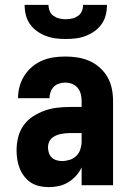

<svg xmlns="http://www.w3.org/2000/svg" viewBox="-20 -760 540 788"><path d="M181 8Q161 8 142.5 4Q124 0 108 -10Q92 -20 80 -35.5Q68 -51 61 -68.5Q54 -86 51 -105Q48 -124 48 -143Q48 -170 54.5 -196.5Q61 -223 76.5 -245Q92 -267 115 -282Q138 -297 163.5 -306Q189 -315 215.5 -318Q242 -321 269 -321H315V-346Q315 -360 311.5 -374Q308 -388 299 -399Q290 -410 276.5 -415.5Q263 -421 248 -421Q235 -421 222.5 -417Q210 -413 201 -404Q192 -395 187.5 -382.5Q183 -370 183 -357H54Q54 -382 60.5 -405.5Q67 -429 80 -449.5Q93 -470 112 -486Q131 -502 153.5 -511.5Q176 -521 200 -524.5Q224 -528 248 -528Q274 -528 299 -524Q324 -520 347 -510Q370 -500 389.5 -482.5Q409 -465 421.5 -443Q434 -421 439 -396Q444 -371 444 -346V0H315V-73Q306 -54 292 -38.5Q278 -23 260 -12Q242 -1 221.5 3.5Q201 8 181 8ZM234 -99Q250 -99 266 -104Q282 -109 293.5 -120.5Q305 -132 310 -148Q315 -164 315 -180V-214H269Q259 -214 249 -213Q239 -212 229 -210Q219 -208 209 -203.5Q199 -199 191.5 -192Q184 -185 180.5 -175.5Q177 -166 177 -155Q177 -144 180.5 -133Q184 -122 192 -114Q200 -106 211.5 -102.5Q223 -99 234 -99ZM250 -600Q229 -600 208.5 -602.5Q188 -605 168.5 -612.5Q149 -620 132 -632Q115 -644 103 -661Q91 -678 86 -698.5Q81 -719 81 -740H179Q179 -727 184 -714.5Q189 -702 200 -694.5Q211 -687 224 -684Q237 -681 250 -681Q263 -681 276 -684Q289 -687 300 -694.5Q311 -702 316 -714.5Q321 -727 321 -740H419Q419 -719 414 -698.5Q409 -678 397 -661Q385 -644 368 -632Q351 -620 331.5 -612.5Q312 -605 291.5 -602.5Q271 -600 250 -600Z"/></svg>

Font: Iosevka SS04 Heavy
Style: Regular
Weight: 900
Monospace: yes
Designer: Belleve Invis
Foundry: Belleve Invis
Version: Version 19.0.0; ttfautohint (v1.8.4)